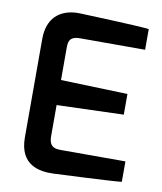

<svg xmlns="http://www.w3.org/2000/svg" viewBox="-83 -799 732 869"><g transform="rotate(10 283.5 -364.5)"><path d="M66 -136C66 -9 157 6 223 3C223 3 497 -9 533 -14V-108H244C215 -108 183 -107 182 -160V-305L489 -315V-410L182 -420V-565C182 -592 182 -621 234 -621H533V-716C492 -722 213 -732 213 -732C145 -734 66 -704 66 -588Z"/></g></svg>

Font: Exo
Style: Demi Bold
Weight: 600
Designer: Natanael Gama
Version: Version 1.00